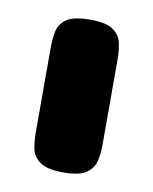

<svg xmlns="http://www.w3.org/2000/svg" viewBox="-51 -626 341 427"><g transform="rotate(10 119.0 -412.5)"><path d="M119 -240Q83 -240 67 -251.5Q51 -263 47.5 -280Q44 -297 44 -316V-509Q44 -528 47.5 -545.5Q51 -563 67 -574Q83 -585 120 -585Q157 -585 172.5 -573.5Q188 -562 191.5 -544.5Q195 -527 195 -508V-315Q195 -296 191 -279Q187 -262 171.5 -251Q156 -240 119 -240Z"/></g></svg>

Font: Fredoka SemiExpanded SemiBold
Style: Regular
Weight: 600
Width: 6
Designer: Ben Nathan
Foundry: Milena B. Brandão, Ben Nathan
Version: Version 2.001